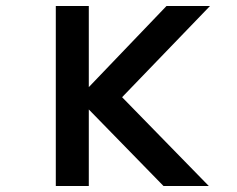

<svg xmlns="http://www.w3.org/2000/svg" viewBox="-20 -620 790 640"><path d="M525 0 240 -292 535 -600H680L387 -296L676 0ZM166 0V-600H276V0Z"/></svg>

Font: Martian Mono SemiExpanded
Style: Regular
Weight: 400
Width: 6
Monospace: yes
Designer: Roman Shamin
Foundry: Evil Martians
Version: Version 1.000